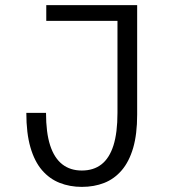

<svg xmlns="http://www.w3.org/2000/svg" viewBox="-20 -720 690 751"><path d="M300 11Q253 11 213.2 -4.8Q173.5 -20.5 144.2 -54.5Q115 -88.5 99 -143.8Q83 -199 83 -278.5H160Q160 -201 176.2 -151.2Q192.5 -101.5 223.8 -77.2Q255 -53 300 -53Q346 -53 377 -77.2Q408 -101.5 423.8 -151.2Q439.5 -201 439.5 -278.5V-638.5H161V-700H516.5V-271.5Q516.5 -195 500.8 -141.2Q485 -87.5 456 -53.8Q427 -20 387.5 -4.5Q348 11 300 11Z"/></svg>

Font: Trispace Thin Light
Style: Regular
Weight: 300
Version: Version 1.210